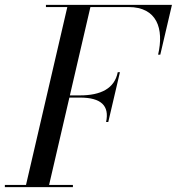

<svg xmlns="http://www.w3.org/2000/svg" viewBox="-65 -770 728 790"><path d="M-45 -9V0H235V-9H137L220.5 -368.5H264C351 -368.5 386 -335 371.5 -268H380.5L428.5 -473H419.5C406.5 -406 350 -377.5 264 -377.5H222.5L307 -741H464C581 -741 610.5 -652 585.5 -545H594.5L642.5 -750H124V-741H212L42 -9Z"/></svg>

Font: Bodoni* 24pt
Style: Italic
Weight: 400
Italic angle: -13°
Version: Version 2.3